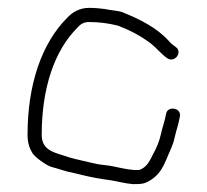

<svg xmlns="http://www.w3.org/2000/svg" viewBox="-20 -504 527 488"><path d="M426 -385C419.4 -389.7 414.5 -393.4 409 -400C379.2 -433.1 335.5 -455.2 291 -473C279 -477.4 260.1 -477.7 247 -481L229 -483C221.7 -483.7 214 -484 206 -484C182.4 -484 163.8 -472.8 151 -459C86.2 -394.2 50 -289.9 50 -161C50 -140 55.4 -126.2 63 -114C70.5 -103.3 96.3 -84.6 110 -80C128.3 -75.4 148.5 -67.4 169 -64C195.1 -57.5 217.3 -52.1 246 -48L260 -46C278 -43.4 297.4 -37.5 318 -36C340.8 -36 347.8 -36.6 364 -47C383.9 -59.8 393.6 -77 403 -99C409.5 -116.4 420.3 -134.8 424 -155C428.2 -173.8 433.8 -187.8 437 -207C442.8 -230.2 405.2 -236.5 402 -214C398.9 -195.6 392.6 -180.8 389 -163C385 -145.2 378 -128 370 -114C361.5 -97.1 353.8 -78.6 334 -72H320C300.8 -73.7 282.3 -78 266 -81.5C251.4 -84.6 232.4 -84.9 218 -89C199.4 -93.7 174.8 -98.4 156 -104C124.4 -115.5 86 -118.3 86 -161C86 -279.2 117.7 -374.7 177 -434C184.5 -442.5 192.8 -448 206 -448C232.3 -448 256.2 -444.7 279 -439C312.1 -426.6 337.6 -412.8 364 -393C380 -379.9 389.7 -366.9 405 -356C424.4 -343.1 445.5 -372 426 -385Z"/></svg>

Font: CiSf OpenHand
Style: Regular
Weight: 400
Foundry: Cannot Into Space Fonts
Version: Version 0.7892